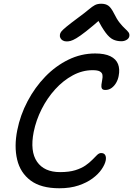

<svg xmlns="http://www.w3.org/2000/svg" viewBox="-20 -997 712 1027"><path d="M297.4 10Q199.2 10 143.8 -31.4Q88.4 -72.8 71.7 -143.5Q55 -214.2 72.4 -300.8Q88.4 -381.4 127.4 -455.4Q166.4 -529.4 222 -586.9Q277.6 -644.4 345.8 -677.7Q414 -711 489 -711Q540.2 -711 570.5 -696.1Q600.8 -681.2 611.4 -654.1Q622 -627 614.6 -590.2Q611.2 -571.4 601.4 -554.3Q591.6 -537.2 576.9 -526.5Q562.2 -515.8 543.8 -515.8Q529 -515.8 525 -523.7Q521 -531.6 522.6 -544.3Q524.2 -557 527 -572Q529.8 -585 528 -596.4Q526.2 -607.8 514.5 -614.7Q502.8 -621.6 475.4 -621.6Q420.4 -621.6 369 -593.8Q317.6 -566 275.1 -519.2Q232.6 -472.4 202.8 -413.4Q173 -354.4 160.2 -291.2Q139.8 -187.4 178.1 -131.9Q216.4 -76.4 301.4 -76.4Q350 -76.4 383 -86.7Q416 -97 437.7 -112.2Q459.4 -127.4 474.1 -142.6Q488.8 -157.8 499.4 -168.1Q510 -178.4 521 -178.4Q537 -178.4 543 -167Q549 -155.6 545.2 -137.4Q540.8 -116.8 523.4 -91.2Q506 -65.6 475 -42.6Q444 -19.6 399.7 -4.8Q355.4 10 297.4 10ZM337.2 -775.4Q324.4 -775.4 315.7 -780.5Q307 -785.6 302.9 -794Q298.8 -802.4 300.6 -812Q301.6 -820 308.1 -828.4Q314.6 -836.8 335.1 -853.8Q355.6 -870.8 399 -903Q435 -929.4 454.2 -945.8Q473.4 -962.2 487.4 -969.6Q501.4 -977 521.4 -977Q545 -977 559.6 -966.5Q574.2 -956 589 -926.6Q605 -893.8 620.8 -874.3Q636.6 -854.8 648.8 -843.8Q661 -832.8 667.5 -824Q674 -815.2 671.6 -802.2Q669 -790.8 656.8 -783.6Q644.6 -776.4 629.2 -776.4Q604.8 -776.4 585.2 -785.6Q565.6 -794.8 545.5 -821.6Q525.4 -848.4 497.8 -900.8L525.8 -901.2Q473.4 -855.2 440.4 -829.4Q407.4 -803.6 388.1 -792.3Q368.8 -781 357.5 -778.2Q346.2 -775.4 337.2 -775.4Z"/></svg>

Font: Shantell Sans Light
Style: Italic
Weight: 300
Italic angle: -11°
Designer: Stephen Nixon, Anya Danilova, Shantell Martin
Foundry: Arrow Type
Version: Version 1.008;[ac192a2d6]